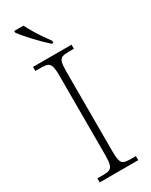

<svg xmlns="http://www.w3.org/2000/svg" viewBox="-238 -979 809 1028"><g transform="rotate(-30 167.0 -465.5)"><path d="M47 0V-25H84Q109 -25 122 -30.5Q135 -36 140.5 -54.5Q146 -73 146 -109V-605Q146 -642 140.5 -660Q135 -678 122 -683.5Q109 -689 84 -689H47V-714H285V-689H251Q226 -689 212.5 -683.5Q199 -678 194 -660Q189 -642 189 -605V-109Q189 -73 194 -54.5Q199 -36 212.5 -30.5Q226 -25 251 -25H285V0ZM196 -771Q180 -785 160 -804.5Q140 -824 119.5 -846Q99 -868 82 -888Q65 -908 56 -921V-931H113Q124 -909 140 -882Q156 -855 174 -829Q192 -803 206 -784V-771Z"/></g></svg>

Font: Noto Serif Hebrew ExtraLight
Style: Regular
Weight: 250
Version: Version 2.003